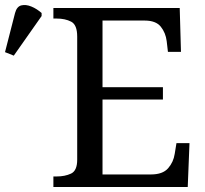

<svg xmlns="http://www.w3.org/2000/svg" viewBox="-175 -746 818 766"><path d="M38 0V-42H51Q84 -42 108.5 -53.5Q133 -65 133 -109V-600Q133 -647 109 -659.5Q85 -672 51 -672H38V-714H542L547 -539H495L490 -582Q486 -615 466.5 -639.5Q447 -664 402 -664H234V-398H475V-349H234V-50H427Q474 -50 495.5 -74.5Q517 -99 522 -132L529 -175H581L574 0ZM-120 -524 -155 -538 -115 -694Q-108 -720 -90 -724.5Q-72 -729 -50 -720Q-28 -711 -9 -694V-682Z"/></svg>

Font: NotoSerif-Regular
Style: Regular
Weight: 400
Designer: Monotype Design Team
Foundry: Monotype Imaging Inc.
Version: Version 2.007; ttfautohint (v1.8) -l 8 -r 50 -G 200 -x 14 -D